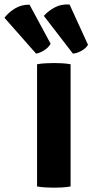

<svg xmlns="http://www.w3.org/2000/svg" viewBox="-91 -840 416 865"><path d="M76 -550.5Q94 -554 116.8 -555Q139.5 -556 153 -556Q167.5 -556 187.8 -555Q208 -554 227 -550.5V0Q208 3.5 187.8 4.5Q167.5 5.5 153 5.5Q139.5 5.5 116.8 4.5Q94 3.5 76 0ZM222.5 -819.5 305.5 -638Q296 -622 275.5 -610.8Q255 -599.5 237.5 -598.5L106.5 -768.5Q127 -791.5 156.5 -807Q186 -822.5 222.5 -819.5ZM42 -819 137 -643Q128 -626 108.2 -613.5Q88.5 -601 71.5 -598.5L-71 -760Q-52 -784.5 -23.2 -802Q5.5 -819.5 42 -819Z"/></svg>

Font: Signika Negative SC
Style: Bold
Weight: 700
Designer: Anna Giedryś
Foundry: Anna Giedryś
Version: Version 2.000; ttfautohint (v1.8.3) -l 8 -r 50 -G 200 -x 9 -